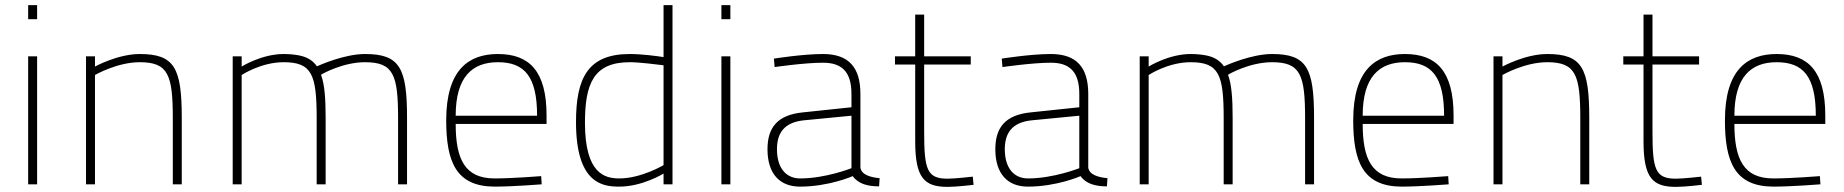

<svg xmlns="http://www.w3.org/2000/svg" viewBox="-20 -720 7205 750"><path d="M90 0H125V-500H90ZM90 -645H125V-700H90Z M351 0V-427C351 -427 437 -477 526 -477C637 -477 655 -428 655 -258V0H690V-260C690 -454 662 -509 526 -509C440 -509 351 -460 351 -460V-500H316V0Z M924 0V-427C924 -427 999 -477 1088 -477C1199 -477 1217 -428 1217 -258V0H1252V-260C1252 -335 1248 -390 1234 -428C1238 -431 1319 -477 1406 -477C1517 -477 1535 -428 1535 -258V0H1570V-260C1570 -454 1542 -509 1406 -509C1326 -509 1232 -467 1218 -461C1202 -484 1179 -498 1146 -504C1129 -507 1110 -509 1088 -509C1002 -509 924 -460 924 -460V-500H889V0Z M1912 -23C1796 -23 1760 -98 1760 -236H2115V-269C2115 -442 2048 -509 1925 -509C1811 -509 1723 -448 1723 -250C1723 -87 1762 8 1911 9C1984 9 2096 0 2096 0L2094 -32C2094 -32 1982 -23 1912 -23ZM1760 -268C1760 -420 1825 -477 1925 -477C2029 -477 2078 -421 2078 -268Z M2607 -700H2572V-497C2547 -501 2487 -509 2440 -509C2276 -509 2230 -415 2230 -243C2230 0 2337 9 2399 9C2490 9 2572 -42 2572 -42V0H2607ZM2399 -23C2343 -23 2265 -41 2265 -240C2265 -392 2298 -477 2440 -477C2479 -477 2546 -468 2572 -465V-75C2572 -75 2485 -23 2399 -23Z M2798 0H2833V-500H2798ZM2798 -645H2833V-700H2798Z M3341 -353C3341 -456 3296 -509 3195 -509C3115 -509 3003 -491 3003 -491L3006 -458C3006 -458 3122 -475 3195 -475C3268 -475 3306 -440 3306 -353V-301L3116 -281C3017 -271 2978 -222 2978 -137C2978 -40 3027 9 3105 9C3218 9 3311 -32 3311 -32C3333 -1 3371 8 3414 8L3416 -24C3382 -27 3344 -37 3341 -66ZM3306 -268V-63C3306 -63 3205 -23 3106 -23C3050 -23 3015 -64 3015 -137C3015 -199 3042 -242 3120 -250Z M3772 -468V-500H3590V-663H3555V-500H3476V-468H3555V-168C3555 -24 3591 10 3682 10C3717 10 3783 2 3783 2L3780 -30C3780 -30 3710 -22 3682 -22C3601 -22 3590 -57 3590 -206V-468Z M4231 -353C4231 -456 4186 -509 4085 -509C4005 -509 3893 -491 3893 -491L3896 -458C3896 -458 4012 -475 4085 -475C4158 -475 4196 -440 4196 -353V-301L4006 -281C3907 -271 3868 -222 3868 -137C3868 -40 3917 9 3995 9C4108 9 4201 -32 4201 -32C4223 -1 4261 8 4304 8L4306 -24C4272 -27 4234 -37 4231 -66ZM4196 -268V-63C4196 -63 4095 -23 3996 -23C3940 -23 3905 -64 3905 -137C3905 -199 3932 -242 4010 -250Z M4467 0V-427C4467 -427 4542 -477 4631 -477C4742 -477 4760 -428 4760 -258V0H4795V-260C4795 -335 4791 -390 4777 -428C4781 -431 4862 -477 4949 -477C5060 -477 5078 -428 5078 -258V0H5113V-260C5113 -454 5085 -509 4949 -509C4869 -509 4775 -467 4761 -461C4745 -484 4722 -498 4689 -504C4672 -507 4653 -509 4631 -509C4545 -509 4467 -460 4467 -460V-500H4432V0Z M5455 -23C5339 -23 5303 -98 5303 -236H5658V-269C5658 -442 5591 -509 5468 -509C5354 -509 5266 -448 5266 -250C5266 -87 5305 8 5454 9C5527 9 5639 0 5639 0L5637 -32C5637 -32 5525 -23 5455 -23ZM5303 -268C5303 -420 5368 -477 5468 -477C5572 -477 5621 -421 5621 -268Z M5849 0V-427C5849 -427 5935 -477 6024 -477C6135 -477 6153 -428 6153 -258V0H6188V-260C6188 -454 6160 -509 6024 -509C5938 -509 5849 -460 5849 -460V-500H5814V0Z M6617 -468V-500H6435V-663H6400V-500H6321V-468H6400V-168C6400 -24 6436 10 6527 10C6562 10 6628 2 6628 2L6625 -30C6625 -30 6555 -22 6527 -22C6446 -22 6435 -57 6435 -206V-468Z M6907 -23C6791 -23 6755 -98 6755 -236H7110V-269C7110 -442 7043 -509 6920 -509C6806 -509 6718 -448 6718 -250C6718 -87 6757 8 6906 9C6979 9 7091 0 7091 0L7089 -32C7089 -32 6977 -23 6907 -23ZM6755 -268C6755 -420 6820 -477 6920 -477C7024 -477 7073 -421 7073 -268Z"/></svg>

Font: TitilliumText22L
Style: 1 wt
Weight: 100
Designer: Campivisivi
Foundry: Campivisivi
Version: 1.000